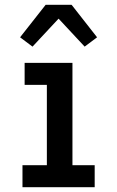

<svg xmlns="http://www.w3.org/2000/svg" viewBox="-20 -783 490 803"><path d="M74 0V-92H176V-428H83V-520H283V-92H376V0ZM116 -588 64 -627 171 -763H279L281 -761L386 -627L334 -588L225 -705Z"/></svg>

Font: Iosevka Etoile Semibold
Style: Regular
Weight: 600
Designer: Belleve Invis
Foundry: Belleve Invis
Version: Version 22.1.2; ttfautohint (v1.8.4)